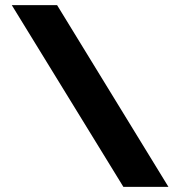

<svg xmlns="http://www.w3.org/2000/svg" viewBox="-20 -730 703 750"><path d="M203 -710 638 0H462L26 -710Z"/></svg>

Font: Raleway Thin ExtraBold
Style: Regular
Weight: 800
Version: Version 4.026